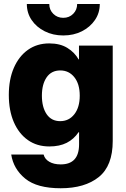

<svg xmlns="http://www.w3.org/2000/svg" viewBox="-20 -748 640 978"><path d="M289.1 210.9Q168.9 210.9 108.9 162.1Q48.8 113.3 37.1 39.1H202.1Q208 62.5 231 75.9Q253.9 89.4 289.1 89.4Q382.8 89.4 382.8 -12.7V-74.7H380.4Q356.4 -39.1 319.8 -20.5Q283.2 -2 231.4 -2Q168 -2 121.8 -34.7Q75.7 -67.4 50.3 -126.2Q24.9 -185.1 24.9 -264.2Q24.9 -343.3 50.5 -402.3Q76.2 -461.4 122.3 -494.1Q168.5 -526.9 231 -526.9Q286.1 -526.9 323.2 -503.9Q360.4 -481 380.4 -445.3H382.3V-515.6H554.2V-29.8Q554.2 96.7 483.2 153.8Q412.1 210.9 289.1 210.9ZM286.6 -130.9Q331.1 -130.9 358.6 -166Q386.2 -201.2 386.2 -260.7Q386.2 -320.3 358.6 -354.7Q331.1 -389.2 287.1 -389.2Q241.7 -389.2 217.5 -354Q193.4 -318.8 193.4 -260.7Q193.4 -202.1 217.5 -166.5Q241.7 -130.9 286.6 -130.9ZM302.2 -567.4Q250 -567.4 207.8 -588.6Q165.5 -609.9 141.1 -646Q116.7 -682.1 116.7 -727.5H231Q231 -697.8 251.5 -677.5Q272 -657.2 302.2 -657.2Q332.5 -657.2 352.8 -677.5Q373 -697.8 373 -727.5H488.3Q488.3 -682.1 463.6 -646Q439 -609.9 397 -588.6Q355 -567.4 302.2 -567.4Z"/></svg>

Font: Inter Display Extra Bold
Style: Regular
Weight: 800
Designer: Rasmus Andersson
Foundry: rsms
Version: Version 4.000;git-4fc901f